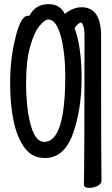

<svg xmlns="http://www.w3.org/2000/svg" viewBox="-20 -739 540 927"><path d="M411 168Q385 168 385 152Q388 41 388 -567Q388 -598 382 -614Q376 -630 374 -630Q358 -630 340 -604Q374 -511 374 -363Q374 -210 332 -93Q290 24 196 24Q135 24 98.5 -26Q62 -76 45.5 -155.5Q29 -235 29 -337Q29 -456 54 -554Q79 -663 115 -663Q123 -663 123 -664Q151 -719 216 -719Q269 -719 293 -672Q333 -704 374 -704Q468 -704 468 -566Q468 41 470 134Q470 149 451 158.5Q432 168 411 168ZM194 -54Q295 -54 295 -371Q295 -487 273 -566Q251 -645 213 -645Q197 -645 171.5 -615Q146 -585 126 -516Q106 -447 106 -339Q106 -258 116 -192.5Q126 -127 145.5 -90.5Q165 -54 194 -54Z"/></svg>

Font: LXGW WenKai Mono TC
Style: Bold
Weight: 700
Designer: LXGW / Fontworks Inc.
Foundry: LXGW / Fontworks Inc.
Version: Version 1.330